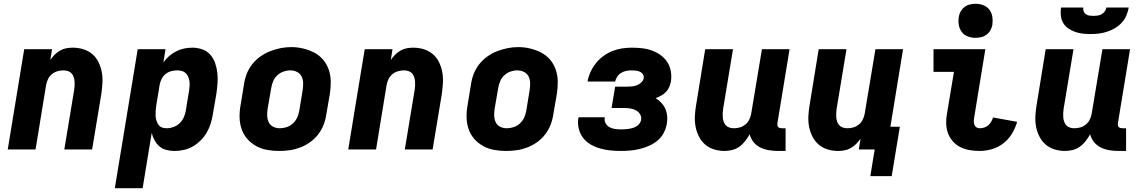

<svg xmlns="http://www.w3.org/2000/svg" viewBox="-20 -790 6040 1015"><path d="M21 0 108 -530H255L246 -473Q256 -488 269 -501Q282 -514 298 -523Q314 -532 331 -535Q348 -538 365 -538Q394 -538 421 -529.5Q448 -521 468.5 -503.5Q489 -486 501 -461Q513 -436 518 -409Q523 -382 521.5 -353Q520 -324 516 -295L467 0H320L372 -314Q374 -326 374.5 -338Q375 -350 374 -361.5Q373 -373 369 -384Q365 -395 357.5 -403Q350 -411 338.5 -414.5Q327 -418 315 -418Q300 -418 284 -413.5Q268 -409 255 -398.5Q242 -388 234.5 -373Q227 -358 224 -342L168 0Z M587 205 708 -530H855L844 -460Q844 -460 844 -460Q844 -460 844 -460Q857 -479 874.5 -494Q892 -509 912 -519Q932 -529 953.5 -533.5Q975 -538 997 -538Q1024 -538 1049.5 -529Q1075 -520 1092 -500.5Q1109 -481 1117.5 -456Q1126 -431 1129 -404.5Q1132 -378 1130 -350Q1128 -322 1124 -295L1105 -185Q1101 -160 1093.5 -136Q1086 -112 1073 -89.5Q1060 -67 1041 -48Q1022 -29 999.5 -16Q977 -3 952 2.5Q927 8 902 8Q880 8 859 2.5Q838 -3 822.5 -16.5Q807 -30 797 -48.5Q787 -67 782 -87L734 205ZM861 -112Q879 -112 897 -118.5Q915 -125 929 -138Q943 -151 951 -168.5Q959 -186 962 -204L980 -314Q982 -327 982.5 -339.5Q983 -352 981 -363.5Q979 -375 974 -386Q969 -397 960.5 -404.5Q952 -412 940.5 -415Q929 -418 916 -418Q900 -418 884 -413.5Q868 -409 855 -398.5Q842 -388 834.5 -373Q827 -358 824 -342L806 -232Q804 -219 803 -205.5Q802 -192 802.5 -179Q803 -166 806.5 -154Q810 -142 817 -131.5Q824 -121 835.5 -116.5Q847 -112 861 -112Z M1456 8Q1424 8 1392.5 2.5Q1361 -3 1334 -18Q1307 -33 1287 -56Q1267 -79 1257 -108.5Q1247 -138 1246.5 -170.5Q1246 -203 1252 -235L1270 -345Q1274 -373 1284.5 -400Q1295 -427 1313.5 -450.5Q1332 -474 1356.5 -491.5Q1381 -509 1408.5 -519.5Q1436 -530 1463.5 -535.5Q1491 -541 1520 -541Q1552 -541 1583 -533.5Q1614 -526 1641 -512Q1668 -498 1688 -474.5Q1708 -451 1718 -421.5Q1728 -392 1728.5 -359.5Q1729 -327 1724 -295L1705 -185Q1701 -157 1690.5 -130Q1680 -103 1662 -79.5Q1644 -56 1619.5 -38.5Q1595 -21 1567.5 -10.5Q1540 0 1512 4Q1484 8 1456 8ZM1459 -112Q1477 -112 1495.5 -118Q1514 -124 1528.5 -137.5Q1543 -151 1551 -168.5Q1559 -186 1562 -204L1580 -314Q1583 -333 1582.5 -352Q1582 -371 1574 -386.5Q1566 -402 1549.5 -410Q1533 -418 1514 -418Q1496 -418 1478 -411.5Q1460 -405 1446 -392Q1432 -379 1424.5 -361.5Q1417 -344 1414 -326L1395 -216Q1392 -197 1392.5 -178.5Q1393 -160 1400.5 -144Q1408 -128 1424 -120Q1440 -112 1459 -112Z M1821 0 1908 -530H2055L2046 -473Q2056 -488 2069 -501Q2082 -514 2098 -523Q2114 -532 2131 -535Q2148 -538 2165 -538Q2194 -538 2221 -529.5Q2248 -521 2268.5 -503.5Q2289 -486 2301 -461Q2313 -436 2318 -409Q2323 -382 2321.5 -353Q2320 -324 2316 -295L2267 0H2120L2172 -314Q2174 -326 2174.5 -338Q2175 -350 2174 -361.5Q2173 -373 2169 -384Q2165 -395 2157.5 -403Q2150 -411 2138.5 -414.5Q2127 -418 2115 -418Q2100 -418 2084 -413.5Q2068 -409 2055 -398.5Q2042 -388 2034.5 -373Q2027 -358 2024 -342L1968 0Z M2656 8Q2624 8 2592.5 2.5Q2561 -3 2534 -18Q2507 -33 2487 -56Q2467 -79 2457 -108.5Q2447 -138 2446.5 -170.5Q2446 -203 2452 -235L2470 -345Q2474 -373 2484.5 -400Q2495 -427 2513.5 -450.5Q2532 -474 2556.5 -491.5Q2581 -509 2608.5 -519.5Q2636 -530 2663.5 -535.5Q2691 -541 2720 -541Q2752 -541 2783 -533.5Q2814 -526 2841 -512Q2868 -498 2888 -474.5Q2908 -451 2918 -421.5Q2928 -392 2928.5 -359.5Q2929 -327 2924 -295L2905 -185Q2901 -157 2890.5 -130Q2880 -103 2862 -79.5Q2844 -56 2819.5 -38.5Q2795 -21 2767.5 -10.5Q2740 0 2712 4Q2684 8 2656 8ZM2659 -112Q2677 -112 2695.5 -118Q2714 -124 2728.5 -137.5Q2743 -151 2751 -168.5Q2759 -186 2762 -204L2780 -314Q2783 -333 2782.5 -352Q2782 -371 2774 -386.5Q2766 -402 2749.5 -410Q2733 -418 2714 -418Q2696 -418 2678 -411.5Q2660 -405 2646 -392Q2632 -379 2624.5 -361.5Q2617 -344 2614 -326L2595 -216Q2592 -197 2592.5 -178.5Q2593 -160 2600.5 -144Q2608 -128 2624 -120Q2640 -112 2659 -112Z M3260 8Q3232 8 3204.5 5Q3177 2 3151 -5.5Q3125 -13 3102 -26.5Q3079 -40 3063 -60.5Q3047 -81 3040 -108Q3033 -135 3037 -162Q3038 -164 3038 -166Q3038 -168 3039 -170H3177Q3177 -169 3177 -168.5Q3177 -168 3177 -167Q3174 -152 3181.5 -138.5Q3189 -125 3201.5 -118Q3214 -111 3229.5 -108.5Q3245 -106 3260 -106Q3271 -106 3281.5 -106.5Q3292 -107 3302.5 -108.5Q3313 -110 3323.5 -113Q3334 -116 3343.5 -121.5Q3353 -127 3360 -136Q3367 -145 3369 -155Q3372 -172 3364 -185.5Q3356 -199 3342.5 -206.5Q3329 -214 3312.5 -216.5Q3296 -219 3280 -219H3213L3232 -332H3299Q3311 -332 3323.5 -333.5Q3336 -335 3348.5 -340Q3361 -345 3371 -355Q3381 -365 3383 -377Q3385 -388 3378.5 -397.5Q3372 -407 3362.5 -411Q3353 -415 3342 -416.5Q3331 -418 3319 -418Q3306 -418 3292 -415.5Q3278 -413 3265 -405.5Q3252 -398 3243.5 -385.5Q3235 -373 3232 -359H3086Q3091 -386 3102 -410Q3113 -434 3130 -455.5Q3147 -477 3169.5 -493.5Q3192 -510 3217 -520Q3242 -530 3268 -534Q3294 -538 3319 -538Q3347 -538 3374 -535Q3401 -532 3426 -523Q3451 -514 3472 -499Q3493 -484 3507 -462.5Q3521 -441 3526 -414.5Q3531 -388 3527 -360Q3524 -345 3518 -330.5Q3512 -316 3500.5 -304Q3489 -292 3475 -284.5Q3461 -277 3446 -271Q3462 -261 3475.5 -247Q3489 -233 3497 -215Q3505 -197 3507 -176.5Q3509 -156 3505 -135Q3501 -111 3488.5 -87Q3476 -63 3455 -46Q3434 -29 3409.5 -18.5Q3385 -8 3360 -2Q3335 4 3310 6Q3285 8 3260 8Z M3810 8Q3781 8 3754 -0.5Q3727 -9 3707 -26.5Q3687 -44 3674.5 -69Q3662 -94 3657 -121Q3652 -148 3653.5 -177Q3655 -206 3660 -235L3708 -530H3855L3803 -216Q3801 -204 3800.5 -192Q3800 -180 3801 -168.5Q3802 -157 3806 -146Q3810 -135 3817.5 -127Q3825 -119 3836.5 -115.5Q3848 -112 3860 -112Q3876 -112 3891.5 -116.5Q3907 -121 3920 -131.5Q3933 -142 3940.5 -157Q3948 -172 3951 -188L4008 -530H4154L4090 -140Q4089 -134 4089.5 -128.5Q4090 -123 4093.5 -119Q4097 -115 4102.5 -113.5Q4108 -112 4113 -112H4133V8H4093Q4069 8 4044.5 4Q4020 0 3999 -10.5Q3978 -21 3963.5 -39Q3949 -57 3943 -80Q3933 -62 3919.5 -44.5Q3906 -27 3888.5 -14.5Q3871 -2 3850.5 3Q3830 8 3810 8Z M4694 141H4581L4604 0H4520L4529 -57Q4519 -42 4506 -29Q4493 -16 4477 -7Q4461 2 4444 5Q4427 8 4410 8Q4381 8 4354 -0.5Q4327 -9 4307 -26.5Q4287 -44 4274.5 -69Q4262 -94 4257 -121Q4252 -148 4253.5 -177Q4255 -206 4260 -235L4308 -530H4455L4403 -216Q4401 -204 4400.5 -192Q4400 -180 4401 -168.5Q4402 -157 4406 -146Q4410 -135 4417.5 -127Q4425 -119 4436.5 -115.5Q4448 -112 4460 -112Q4476 -112 4491.5 -116.5Q4507 -121 4520 -131.5Q4533 -142 4540.5 -157Q4548 -172 4551 -188L4608 -530H4754L4687 -120H4737Z M5159 8Q5132 8 5106 3.5Q5080 -1 5057.5 -12Q5035 -23 5018 -42Q5001 -61 4992 -84.5Q4983 -108 4982 -135Q4981 -162 4986 -188L5023 -410H4915V-530H5189L5130 -169Q5128 -159 5128 -149.5Q5128 -140 5131 -131Q5134 -122 5141.5 -117Q5149 -112 5159 -112Q5171 -112 5182.5 -115.5Q5194 -119 5204 -127.5Q5214 -136 5220 -147Q5226 -158 5230 -169L5357 -146Q5348 -114 5330 -84Q5312 -54 5284.5 -32.5Q5257 -11 5224 -1.5Q5191 8 5159 8ZM5137 -590Q5116 -590 5096 -597.5Q5076 -605 5064 -621.5Q5052 -638 5048.5 -659Q5045 -680 5049 -702Q5051 -717 5059 -730.5Q5067 -744 5079.5 -753.5Q5092 -763 5107.5 -766.5Q5123 -770 5137 -770Q5159 -770 5178.5 -762.5Q5198 -755 5210.5 -738.5Q5223 -722 5226 -701Q5229 -680 5226 -658Q5223 -643 5215.5 -629.5Q5208 -616 5195 -606.5Q5182 -597 5167 -593.5Q5152 -590 5137 -590Z M5610 8Q5581 8 5554 -0.5Q5527 -9 5507 -26.5Q5487 -44 5474.5 -69Q5462 -94 5457 -121Q5452 -148 5453.5 -177Q5455 -206 5460 -235L5508 -530H5655L5603 -216Q5601 -204 5600.5 -192Q5600 -180 5601 -168.5Q5602 -157 5606 -146Q5610 -135 5617.5 -127Q5625 -119 5636.5 -115.5Q5648 -112 5660 -112Q5676 -112 5691.5 -116.5Q5707 -121 5720 -131.5Q5733 -142 5740.5 -157Q5748 -172 5751 -188L5808 -530H5954L5890 -140Q5889 -134 5889.5 -128.5Q5890 -123 5893.5 -119Q5897 -115 5902.5 -113.5Q5908 -112 5913 -112H5933V8H5893Q5869 8 5844.5 4Q5820 0 5799 -10.5Q5778 -21 5763.5 -39Q5749 -57 5743 -80Q5733 -62 5719.5 -44.5Q5706 -27 5688.5 -14.5Q5671 -2 5650.5 3Q5630 8 5610 8ZM5745 -610Q5724 -610 5702.5 -612.5Q5681 -615 5662 -622Q5643 -629 5626.5 -640.5Q5610 -652 5600 -669.5Q5590 -687 5588 -708Q5586 -729 5589 -750H5707Q5705 -739 5709 -729.5Q5713 -720 5721 -714.5Q5729 -709 5739.5 -707.5Q5750 -706 5761 -706Q5771 -706 5782 -707.5Q5793 -709 5803 -714.5Q5813 -720 5820 -729.5Q5827 -739 5829 -750H5947Q5943 -728 5934 -707Q5925 -686 5909 -669Q5893 -652 5873 -640.5Q5853 -629 5831.5 -622Q5810 -615 5788 -612.5Q5766 -610 5745 -610Z"/></svg>

Font: Iosevka Curly Heavy Extended
Style: Italic
Weight: 900
Width: 7
Italic angle: -9°
Monospace: yes
Designer: Belleve Invis
Foundry: Belleve Invis
Version: Version 11.1.0; ttfautohint (v1.8.3)